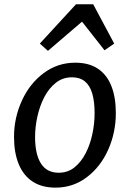

<svg xmlns="http://www.w3.org/2000/svg" viewBox="-20 -851 596 879"><path d="M234.4 8Q171.4 8 129.2 -19.8Q87 -47.7 65.6 -99.7Q44.2 -151.8 44.2 -224.6Q44.2 -311.7 80.5 -390.9Q116 -468.6 180 -516.3Q244 -564 324.6 -564Q386.6 -564 427.8 -536.7Q469 -509.4 489.6 -457.8Q510.3 -406.1 510.3 -332.7Q510.3 -244.9 475.7 -166.4Q440.9 -87.9 377.8 -40Q314.8 8 234.4 8ZM249.1 -60.2Q290.3 -60.2 321 -84.8Q351.6 -109.4 372.3 -149.6Q392.9 -189.9 403 -237.9Q413.1 -285.9 413.1 -332.7Q413.1 -386.3 402.4 -422.8Q391.6 -459.4 368.8 -478.2Q345.9 -497.1 309.7 -497.1Q267.2 -497.1 235.5 -471.9Q203.7 -446.8 182.7 -406.2Q161.7 -365.6 151.2 -317.6Q140.6 -269.7 140.6 -224.1Q140.6 -144.6 167.5 -102.4Q194.4 -60.2 249.1 -60.2ZM355.5 -751.9 199.5 -618.2 162.3 -651.5 327.9 -831.4H406.7L502.8 -651.5L458.5 -620.8Z"/></svg>

Font: Merriweather Sans Variable Regular
Style: Italic
Weight: 300
Italic angle: -8°
Designer: Eben Sorkin
Foundry: Eben Sorkin
Version: Version 2.001